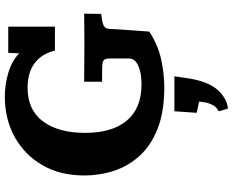

<svg xmlns="http://www.w3.org/2000/svg" viewBox="-105 -586 969 799"><g transform="rotate(-90 379.5 -186.5)"><path d="M415.5 12.7Q314 12.7 243.9 -14.9Q173.8 -42.5 130.9 -89.6Q87.9 -136.7 68.4 -196.3Q48.8 -255.9 48.8 -320.3Q48.8 -421.4 92.3 -495.6Q135.7 -569.8 210 -610.4Q284.2 -650.9 377 -650.9Q427.7 -650.9 476.6 -636.2Q525.4 -621.6 557.1 -591.3L559.1 -636.7H668V-442.4H568.4Q555.2 -498 515.9 -527.1Q476.6 -556.2 414.1 -556.2Q321.3 -556.2 273.7 -491.9Q226.1 -427.7 226.1 -317.4Q226.1 -203.6 277.6 -142.8Q329.1 -82 427.7 -82Q474.6 -82 505.1 -95.5Q535.6 -108.9 535.6 -134.3V-212.9Q535.6 -231 530 -237.5Q524.4 -244.1 510 -245.1Q495.6 -246.1 469.7 -246.1H439V-320.8Q479.5 -320.8 517.1 -320.3Q554.7 -319.8 597.7 -319.8Q623.5 -319.8 655.3 -320.1Q687 -320.3 722.2 -320.8Q722.2 -312.5 721.9 -299.1Q721.7 -285.6 721.4 -272.2Q721.2 -258.8 721.2 -250Q696.3 -247.1 682.9 -243.4Q669.4 -239.7 664.3 -233.2Q659.2 -226.6 658.7 -214.4Q658.7 -206.5 656.7 -177Q654.8 -147.5 652.1 -112.1Q649.4 -76.7 647.5 -49.8Q593.3 -14.2 533.4 -0.7Q473.6 12.7 415.5 12.7ZM327.1 277.8 315.9 239.3Q334 230 342 214.1Q350.1 198.2 352.8 182.4Q355.5 166.5 356.4 157.7L309.6 147.5L315.9 54.7H461.4L454.1 105.5Q441.9 191.4 407.2 231.9Q372.6 272.5 327.1 277.8Z"/></g></svg>

Font: Kameron
Style: Regular
Weight: 400
Designer: Vernon Adams
Foundry: Vernon Adams
Version: Version 1.100